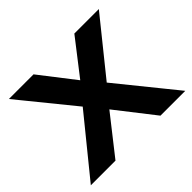

<svg xmlns="http://www.w3.org/2000/svg" viewBox="-134 -660 815 815"><g transform="rotate(-45 273.5 -252.5)"><path d="M-10 0 225 -289V-232L3 -505H151L296 -318H251L396 -505H543L323 -232V-289L557 0H408L251 -201H296L138 0Z"/></g></svg>

Font: Mulish ExtraLight
Style: Bold
Weight: 700
Version: Version 3.603